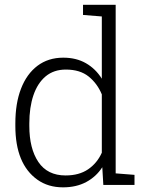

<svg xmlns="http://www.w3.org/2000/svg" viewBox="-20 -782 631 812"><path d="M246.6 10.3Q183.6 10.3 138.2 -22Q44.9 -88.4 44.9 -249.5V-259.8Q44.9 -345.2 68.8 -406.7Q92.8 -469.2 138.4 -503.7Q184.1 -538.1 247.6 -538.1Q302.7 -538.1 343.5 -514.6Q384.3 -491.2 410.6 -449.2V-712.4L331.1 -718.8V-761.7H469.2V-48.8L548.8 -42.5V0H417L412.6 -74.7Q386.7 -34.7 344.7 -12.2Q302.7 10.3 246.6 10.3ZM257.3 -40Q314.5 -40 352.5 -65.9Q390.6 -91.8 410.6 -136.2V-382.8Q391.6 -428.7 355 -458.3Q318.4 -487.8 258.3 -487.8Q207.5 -487.8 172.9 -459Q138.7 -430.2 121.3 -378.9Q104 -327.6 104 -259.8V-249.5Q104 -153.8 142.3 -96.9Q180.7 -40 257.3 -40Z"/></svg>

Font: Battambang Light
Style: Regular
Weight: 300
Designer: Danh Hong
Version: Version 8.002; ttfautohint (v1.8.3)